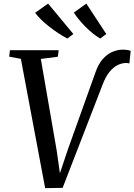

<svg xmlns="http://www.w3.org/2000/svg" viewBox="-20 -1016 730 1044"><path d="M225.5 7 93.5 -696 30 -708 34 -743H299L294.5 -707.5L202 -695.5L288 -199L312 -30H291L350 -206L498.5 -621Q515 -669 540 -696.2Q565 -723.5 593 -734.8Q621 -746 646.5 -746Q663.5 -746 675.2 -743.8Q687 -741.5 690.5 -739L683.5 -671Q679 -672.5 674.5 -673Q670 -673.5 664 -673.5Q644.5 -673.5 621.5 -663Q598.5 -652.5 576.5 -626.5Q554.5 -600.5 537 -553.5L320.5 5.5ZM558 -831 525 -806.5Q503.5 -819 483 -835.8Q462.5 -852.5 443.8 -871.5Q425 -890.5 409 -910Q393 -929.5 381.5 -947.5L449.5 -996.5ZM379 -831 346 -806.5Q324 -818 298.8 -834.5Q273.5 -851 249 -870Q224.5 -889 204.2 -908.8Q184 -928.5 171 -946.5L241.5 -996.5Z"/></svg>

Font: Merriweather 60pt
Style: Italic
Weight: 400
Italic angle: -7.8°
Version: Version 2.101